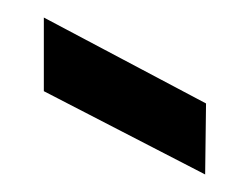

<svg xmlns="http://www.w3.org/2000/svg" viewBox="-20 -694 285 219"><path d="M30 -674 215 -576 214 -495 30 -590Z"/></svg>

Font: Railway
Style: Regular
Weight: 400
Version: 1.000